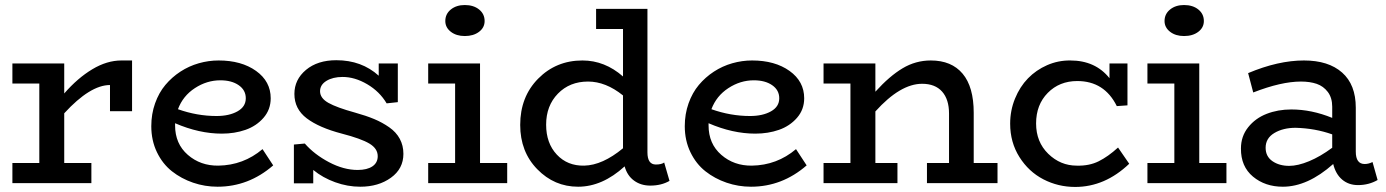

<svg xmlns="http://www.w3.org/2000/svg" viewBox="-20 -721 5458 756"><path d="M458 -482.9H500V-283.2H413.1V-386.2Q335 -386.2 232.9 -274.9V-79.1H339.8V0H28.8V-79.1H134.8V-392.1H28.8V-471.2H232.9V-353Q285.6 -413.6 343.3 -448.2Q400.9 -482.9 458 -482.9Z M1013.7 -133.8 1055.7 -69.8Q959 14.2 836.4 14.2Q786.6 14.2 740.2 -1.7Q693.8 -17.6 657 -46.6Q620.1 -75.7 597.9 -121.8Q575.7 -168 575.7 -224.1Q575.7 -272 590.6 -314Q605.5 -356 631.1 -386.5Q656.7 -417 690.4 -439Q724.1 -460.9 762.7 -471.9Q801.3 -482.9 840.8 -482.9Q930.7 -482.9 988.3 -441.7Q1045.9 -400.4 1045.9 -334Q1045.9 -289.6 1017.6 -257.1Q989.3 -224.6 946.5 -209.7Q903.8 -194.8 853.5 -194.8Q764.2 -194.8 669.4 -235.8V-227.1Q669.4 -154.8 719.5 -111.3Q769.5 -67.9 839.8 -68.8Q938.5 -70.3 1013.7 -133.8ZM847.7 -404.8Q794.4 -404.8 747.3 -374Q700.2 -343.3 680.7 -291Q755.9 -264.2 832.5 -264.2Q882.3 -264.2 915 -282.5Q947.8 -300.8 947.8 -334Q947.8 -366.2 919.9 -385.5Q892.1 -404.8 847.7 -404.8Z M1377.4 -277.8Q1421.4 -265.6 1453.4 -252.2Q1485.4 -238.8 1512.7 -219.7Q1540 -200.7 1554.2 -174.3Q1568.4 -147.9 1568.4 -115.2Q1568.4 -56.6 1519.3 -21.2Q1470.2 14.2 1398.4 14.2Q1348.6 14.2 1299.8 -3.4Q1251 -21 1213.4 -51.8V1H1137.2V-151.9L1180.2 -155.8Q1217.8 -112.8 1275.6 -82.3Q1333.5 -51.8 1388.2 -51.8Q1425.3 -51.8 1446.3 -65.9Q1467.3 -80.1 1467.3 -106Q1467.3 -136.2 1434.3 -155.8Q1401.4 -175.3 1326.2 -194.8Q1236.3 -218.3 1187.7 -255.1Q1139.2 -292 1139.2 -351.1Q1139.2 -407.7 1184.8 -445.8Q1230.5 -483.9 1304.2 -483.9Q1403.8 -483.9 1471.2 -422.9V-471.2H1546.4V-318.8L1502.4 -314Q1474.6 -360.8 1425.8 -389.4Q1377 -418 1329.1 -418Q1290.5 -418 1265.4 -402.6Q1240.2 -387.2 1240.2 -361.8Q1240.2 -334.5 1273.2 -315.9Q1306.2 -297.4 1377.4 -277.8Z M1810.1 -579.1Q1776.9 -579.1 1755.1 -595.9Q1733.4 -612.8 1733.4 -638.2Q1733.4 -666 1755.1 -683.6Q1776.9 -701.2 1810.1 -701.2Q1844.7 -701.2 1866.5 -683.6Q1888.2 -666 1888.2 -638.2Q1888.2 -612.3 1866.2 -595.7Q1844.2 -579.1 1810.1 -579.1ZM1870.1 -79.1H1977.1V0H1666V-79.1H1772V-392.1H1666V-471.2H1870.1Z M2595.2 -81.1 2616.2 -8.8Q2584 9.8 2540.5 9.8Q2503.4 9.8 2476.6 -9.8Q2449.7 -29.3 2439.5 -65.9Q2351.6 14.2 2256.3 14.2Q2162.6 14.2 2095.5 -54.7Q2028.3 -123.5 2028.3 -229Q2028.3 -339.8 2099.1 -411.4Q2169.9 -482.9 2273.4 -482.9Q2361.3 -482.9 2433.1 -419.9V-606.9H2327.1V-686H2529.3V-121.1Q2529.3 -73.2 2562.5 -73.2Q2584.5 -73.2 2595.2 -81.1ZM2130.4 -230Q2130.4 -157.2 2172.4 -112.3Q2214.4 -67.4 2280.3 -68.8Q2352.1 -70.3 2433.1 -137.2V-345.2Q2365.2 -399.9 2295.4 -399.9Q2223.1 -399.9 2176.8 -352.3Q2130.4 -304.7 2130.4 -230Z M3114.3 -133.8 3156.2 -69.8Q3059.6 14.2 2937 14.2Q2887.2 14.2 2840.8 -1.7Q2794.4 -17.6 2757.6 -46.6Q2720.7 -75.7 2698.5 -121.8Q2676.3 -168 2676.3 -224.1Q2676.3 -272 2691.2 -314Q2706.1 -356 2731.7 -386.5Q2757.3 -417 2791 -439Q2824.7 -460.9 2863.3 -471.9Q2901.9 -482.9 2941.4 -482.9Q3031.2 -482.9 3088.9 -441.7Q3146.5 -400.4 3146.5 -334Q3146.5 -289.6 3118.2 -257.1Q3089.8 -224.6 3047.1 -209.7Q3004.4 -194.8 2954.1 -194.8Q2864.7 -194.8 2770 -235.8V-227.1Q2770 -154.8 2820.1 -111.3Q2870.1 -67.9 2940.4 -68.8Q3039.1 -70.3 3114.3 -133.8ZM2948.2 -404.8Q2895 -404.8 2847.9 -374Q2800.8 -343.3 2781.2 -291Q2856.4 -264.2 2933.1 -264.2Q2982.9 -264.2 3015.6 -282.5Q3048.3 -300.8 3048.3 -334Q3048.3 -366.2 3020.5 -385.5Q2992.7 -404.8 2948.2 -404.8Z M3814 -79.1H3907.7V0H3629.9V-79.1H3716.8V-273.9Q3716.8 -329.6 3689.5 -360.4Q3662.1 -391.1 3610.8 -391.1Q3524.9 -391.1 3426.8 -282.2V-79.1H3513.7V0H3222.7V-79.1H3328.6V-392.1H3222.7V-471.2H3426.8V-359.9Q3482.4 -421.4 3533.9 -452.1Q3585.4 -482.9 3645 -482.9Q3726.6 -482.9 3770.3 -430.9Q3814 -378.9 3814 -276.9Z M4382.3 -140.1 4426.3 -76.2Q4330.6 15.1 4213.4 15.1Q4146.5 15.1 4088.4 -14.9Q4030.3 -44.9 3993.9 -102.8Q3957.5 -160.6 3957.5 -233.9Q3957.5 -286.1 3976.6 -332.8Q3995.6 -379.4 4027.6 -412.4Q4059.6 -445.3 4103 -464.4Q4146.5 -483.4 4194.3 -482.9Q4293 -482.9 4348.6 -413.1V-471.2H4419.4V-306.2L4377.4 -303.2Q4328.6 -401.9 4221.7 -401.9Q4151.4 -401.9 4105.5 -355.2Q4059.6 -308.6 4059.6 -234.9Q4059.6 -162.1 4107.4 -115.5Q4155.3 -68.8 4219.7 -68.8Q4268.6 -67.4 4305.9 -85.9Q4343.3 -104.5 4382.3 -140.1Z M4642.1 -579.1Q4608.9 -579.1 4587.2 -595.9Q4565.4 -612.8 4565.4 -638.2Q4565.4 -666 4587.2 -683.6Q4608.9 -701.2 4642.1 -701.2Q4676.8 -701.2 4698.5 -683.6Q4720.2 -666 4720.2 -638.2Q4720.2 -612.3 4698.2 -595.7Q4676.3 -579.1 4642.1 -579.1ZM4702.1 -79.1H4809.1V0H4498V-79.1H4604V-392.1H4498V-471.2H4702.1Z M5384.3 -83 5404.3 -12.2Q5369.6 7.8 5327.1 7.8Q5290.5 7.8 5264.9 -13.7Q5239.3 -35.2 5229.5 -75.2Q5128.9 14.2 5031.2 14.2Q4961.4 14.2 4913.6 -25.6Q4865.7 -65.4 4866.2 -136.2Q4866.2 -184.1 4894.5 -219.7Q4922.9 -255.4 4967.3 -272.7Q5011.7 -290 5064.5 -290Q5144.5 -290 5225.6 -256.8V-300.8Q5225.6 -335.9 5208.3 -358.9Q5190.9 -381.8 5164.3 -390.9Q5137.7 -399.9 5102.5 -399.9Q5024.9 -399.9 4914.6 -356.9L4894.5 -433.1Q5012.7 -482.9 5114.3 -482.9Q5210.9 -482.9 5264.6 -435.3Q5318.4 -387.7 5318.4 -296.9V-124Q5318.4 -75.2 5353.5 -75.2Q5368.7 -75.2 5384.3 -83ZM4963.4 -139.2Q4963.4 -105 4990.2 -86.4Q5017.1 -67.9 5056.2 -67.9Q5090.3 -67.9 5134.5 -86.2Q5178.7 -104.5 5225.6 -139.2V-191.9Q5158.2 -215.8 5081.5 -217.8Q5032.2 -217.8 4997.8 -197.3Q4963.4 -176.8 4963.4 -139.2Z"/></svg>

Font: BioRhyme
Style: Regular
Weight: 400
Designer: Aoife Mooney
Foundry: Aoife Mooney Type
Version: Version 1.500;PS 001.500;hotconv 1.0.88;makeotf.lib2.5.64775